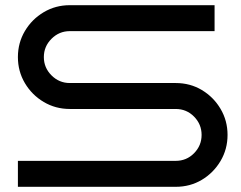

<svg xmlns="http://www.w3.org/2000/svg" viewBox="-20 -720 930 740"><path d="M857 -200Q857 -145 830 -99.5Q803 -54 758 -27Q713 0 657 0H49V-100H657Q699 -100 728 -129.5Q757 -159 757 -200Q757 -241 728 -270.5Q699 -300 657 -300H249Q194 -300 148.5 -327Q103 -354 76 -399.5Q49 -445 49 -500Q49 -555 76 -600.5Q103 -646 148.5 -673Q194 -700 249 -700H807V-600H249Q208 -600 178.5 -570.5Q149 -541 149 -500Q149 -459 178.5 -429.5Q208 -400 249 -400H657Q713 -400 758 -373Q803 -346 830 -300.5Q857 -255 857 -200Z"/></svg>

Font: Bruno Ace
Style: Regular
Weight: 400
Version: Version 1.100; ttfautohint (v1.8.4.7-5d5b);gftools[0.9.27]